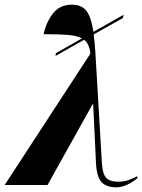

<svg xmlns="http://www.w3.org/2000/svg" viewBox="-58 -790 608 820"><path d="M-38 0 328 -561Q324 -603 301 -620L179 -551L181 -563L292 -626Q270 -638 231 -641Q192 -644 128 -644Q140 -697 169 -733.5Q198 -770 249 -770Q291 -770 311.5 -743Q332 -716 341 -654L470 -727L467 -713L342 -643Q346 -614 349 -571L377 -96Q380 -46 396 -30Q412 -14 446 -14Q473 -14 492.5 -21.5Q512 -29 527 -37L530 -30Q511 -13 486 -1.5Q461 10 438 10Q397 10 376 -12Q355 -34 352 -93L340 -344H337L145 0Z"/></svg>

Font: Noto Serif Display ExtraCondensed ExtraBold
Style: Italic
Weight: 800
Width: 2
Italic angle: -12°
Designer: Monotype Design Team
Foundry: Monotype Imaging Inc.
Version: Version 2.009